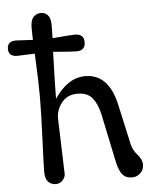

<svg xmlns="http://www.w3.org/2000/svg" viewBox="-94 -795 668 845"><g transform="rotate(-5 240.5 -372.0)"><path d="M-1 -639 73 -635Q72 -658 72 -690Q72 -722 85.5 -736Q99 -750 118 -750Q137 -750 149 -736.5Q161 -723 161 -691Q161 -659 160 -635Q239 -642 260 -642Q299 -642 299 -605Q299 -568 260 -568Q239 -568 157 -575Q152 -420 152 -368Q211 -456 288 -456Q393 -456 423 -315L461 -143Q467 -114 487.5 -91.5Q508 -69 508 -46Q508 -23 492 -8.5Q476 6 457 6Q438 6 426 -1Q414 -8 406 -22Q395 -43 389 -73L345 -282Q335 -328 313.5 -355Q292 -382 247.5 -382Q203 -382 178.5 -351.5Q154 -321 153 -285Q161 -48 161 -34.5Q161 -21 149 -7.5Q137 6 118 6Q99 6 85.5 -7.5Q72 -21 72 -52Q72 -83 77 -199.5Q82 -316 82 -385Q82 -454 76 -574L-1 -571Q-40 -571 -40 -605Q-40 -639 -1 -639Z"/></g></svg>

Font: Macondo
Style: Regular
Weight: 400
Version: Version 2.001